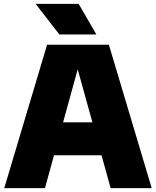

<svg xmlns="http://www.w3.org/2000/svg" viewBox="-20 -971 805 991"><path d="M2 0 223 -740H542L763 0H551L371.5 -647.5H390.5L212 0ZM186.5 -169.5 232 -339.5H532L577 -169.5ZM286.5 -793 164 -951H386L477.5 -793Z"/></svg>

Font: Encode Sans Condensed Thin Black
Style: Regular
Weight: 900
Version: Version 3.002